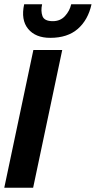

<svg xmlns="http://www.w3.org/2000/svg" viewBox="-21 -878 448 898"><path d="M214 -701Q145 -701 110.5 -743Q76 -785 92 -858H176Q169 -827 177.5 -803Q186 -779 226 -779Q261 -779 283 -803Q305 -827 312 -858H407Q391 -785 343 -743Q295 -701 214 -701ZM-1 0 135 -644H270L134 0Z"/></svg>

Font: Kanit Medium
Style: Italic
Weight: 500
Italic angle: -12°
Designer: Katatrad Team
Foundry: CadsonDemak
Version: Version 2.000; ttfautohint (v1.8.3)